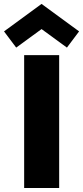

<svg xmlns="http://www.w3.org/2000/svg" viewBox="-79 -934 413 954"><path d="M41 -660H215V0H41ZM1.5 -697.5 -59 -778 127.5 -914.5 314 -778 253.5 -697.5 127.5 -789.5Z"/></svg>

Font: League Spartan Thin ExtraBold
Style: Regular
Weight: 800
Version: Version 2.002